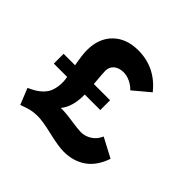

<svg xmlns="http://www.w3.org/2000/svg" viewBox="-170 -905 1110 1110"><g transform="rotate(45 385.0 -350.0)"><path d="M80.1 -390.1H173.8Q160.2 -462.4 160.2 -500Q160.2 -596.7 217.3 -653.3Q274.4 -710 372.1 -710Q510.7 -710 602.1 -597.2L502 -513.2Q482.9 -533.7 455.6 -546.9Q428.2 -560.1 401.9 -560.1Q364.3 -560.1 342 -541.3Q319.8 -522.5 319.8 -490.2Q319.8 -475.6 327.1 -390.1H460V-310.1H333Q335 -212.9 290 -157.2Q322.3 -158.7 385.5 -149.4Q448.7 -140.1 470.2 -140.1Q505.4 -140.1 536.1 -159.9Q566.9 -179.7 582 -215.8L701.2 -152.8Q673.3 -70.3 616.5 -30.3Q559.6 9.8 480 9.8Q436.5 9.8 352.1 -10.3Q267.6 -30.3 227.1 -29.8Q196.8 -29.3 173.6 -23.7Q150.4 -18.1 111.8 -3.9L71.8 -103L89.8 -111.8Q127 -129.4 150.1 -152.1Q173.3 -174.8 182.1 -199.5Q190.9 -224.1 192.9 -252.7Q194.8 -281.2 189 -310.1H80.1Z"/></g></svg>

Font: Gully
Style: Bold
Weight: 700
Designer: jaikishan Patel
Foundry: MagicType
Version: Version 1.000;Glyphs 3.2 (3242)